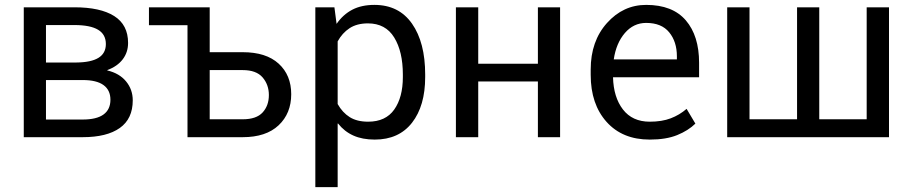

<svg xmlns="http://www.w3.org/2000/svg" viewBox="-20 -558 3710 781"><path d="M76.7 0V-528.3H282.7Q388.2 -528.3 444.6 -492.7Q501 -457 501 -383.3Q501 -345.2 479.2 -316.7Q457.5 -288.1 416.5 -272.9V-271.5Q465.8 -259.8 492.9 -226.8Q520 -193.8 520 -149.9Q520 -74.7 467.3 -37.4Q414.6 0 316.4 0ZM167 -232.4V-71.8H316.4Q373 -71.8 401.1 -92.3Q429.2 -112.8 429.2 -152.3Q429.2 -191.4 401.1 -211.9Q373 -232.4 316.4 -232.4ZM167 -303.7H289.6Q350.6 -304.2 380.6 -322.8Q410.6 -341.3 410.6 -378.9Q410.6 -418 378.9 -437Q347.2 -456.1 282.7 -456.1H167Z M585.9 -528.3H833V-345.7H967.3Q1062.5 -345.7 1113.5 -299.1Q1164.6 -252.4 1164.6 -174.8Q1164.6 -96.7 1113.3 -48.3Q1062 0 967.3 0H742.7V-455.6H585.9ZM833 -272.9V-72.8H967.3Q1022.9 -72.8 1048.3 -100.6Q1073.7 -128.4 1073.7 -171.4Q1073.7 -213.4 1048.1 -243.2Q1022.5 -272.9 967.3 -272.9Z M1709.5 -244.6Q1709.5 -127.4 1656 -58.8Q1602.5 9.8 1504.4 9.8Q1454.1 9.8 1417.5 -6.6Q1380.9 -22.9 1355 -55.7L1353.5 -55.2V203.1H1262.7V-528.3H1340.3L1349.1 -460.9Q1375.5 -499 1413.1 -518.6Q1450.7 -538.1 1502.9 -538.1Q1602.5 -538.1 1656 -461.7Q1709.5 -385.3 1709.5 -254.9ZM1618.7 -254.9Q1618.7 -348.1 1583.5 -405.5Q1548.3 -462.9 1476.6 -462.9Q1432.1 -462.9 1402.1 -443.4Q1372.1 -423.8 1353.5 -389.6V-134.8Q1373 -100.1 1402.6 -81.5Q1432.1 -63 1477.5 -63Q1548.8 -63 1583.7 -112.5Q1618.7 -162.1 1618.7 -244.6Z M2258.3 0H2168V-226.6H1925.3V0H1834.5V-528.3H1925.3V-298.8H2168V-528.3H2258.3Z M2623 9.8Q2511.7 9.8 2447.3 -62.3Q2382.8 -134.3 2382.8 -253.4V-275.4Q2382.8 -390.6 2449 -464.4Q2515.1 -538.1 2608.4 -538.1Q2715.8 -538.1 2769.8 -475.1Q2823.7 -412.1 2823.7 -302.7V-243.7H2473.6Q2475.6 -162.6 2513.9 -112.8Q2552.2 -63 2623 -63Q2672.4 -63 2708.3 -76.7Q2744.1 -90.3 2772.9 -115.2L2808.6 -55.2Q2779.8 -26.9 2734.6 -8.5Q2689.5 9.8 2623 9.8ZM2608.4 -464.8Q2557.1 -464.8 2521.7 -423.6Q2486.3 -382.3 2476.6 -316.4H2733.4V-329.1Q2733.4 -388.2 2702.1 -426.5Q2670.9 -464.8 2608.4 -464.8Z M3028.8 -528.3V-72.8H3222.2V-528.3H3312.5V-72.8H3505.4V-528.3H3596.2V0H2938V-528.3Z"/></svg>

Font: Roboto Web
Style: Regular
Weight: 400
Designer: Google
Version: Version 1.200310; 2013